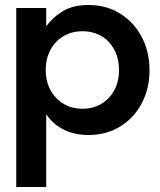

<svg xmlns="http://www.w3.org/2000/svg" viewBox="-20 -528 642 768"><path d="M45 220V-496H165V-423Q189 -457 230 -482.5Q271 -508 334 -508Q405 -508 460 -474Q515 -440 546.5 -381Q578 -322 578 -247Q578 -173 546.5 -114Q515 -55 460 -21.5Q405 12 334 12Q277 12 234 -10Q191 -32 165 -71V220ZM310 -93Q353 -93 386 -113Q419 -133 437.5 -167.5Q456 -202 456 -247Q456 -293 437.5 -328.5Q419 -364 386 -383.5Q353 -403 310 -403Q267 -403 234 -383.5Q201 -364 182 -329Q163 -294 163 -248Q163 -202 182 -167.5Q201 -133 234 -113Q267 -93 310 -93Z"/></svg>

Font: Host Grotesk Light SemiBold
Style: Regular
Weight: 600
Version: Version 1.003